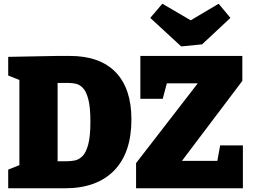

<svg xmlns="http://www.w3.org/2000/svg" viewBox="-20 -1010 1356 1030"><path d="M354 -710Q516 -710 600.5 -622.5Q685 -535 685 -369Q685 -190 592 -95Q499 0 329 0H24V-100L84 -124V-581L24 -605V-705L289 -710ZM339 -145Q359 -145 380.5 -149Q402 -153 421.5 -171.5Q441 -190 453 -234Q465 -278 465 -358Q465 -436 453.5 -478.5Q442 -521 424 -539Q406 -557 386 -561Q366 -565 349 -565H289V-145ZM710 0V-135L1041 -563H875L853 -480H733V-710H1280V-576L956 -147H1146L1161 -230H1283V0ZM1153 -990 1216 -914 1064 -772 952 -761 786 -914 851 -990 1003 -901Z"/></svg>

Font: Bitter Black
Style: Regular
Weight: 900
Designer: Sol Matas, and Bitter project Authors
Foundry: Sol Matas
Version: Version 2.001